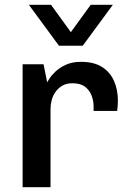

<svg xmlns="http://www.w3.org/2000/svg" viewBox="-20 -778 534 798"><path d="M74 0V-511H161L176 -436Q178 -439 186 -452Q194 -465 211 -481Q228 -497 254 -509Q280 -521 317 -521Q370 -521 403.5 -500Q437 -479 453.5 -442.5Q470 -406 470 -359Q470 -348 469 -336.5Q468 -325 467 -317H369V-337Q369 -358 361 -380Q353 -402 334 -417Q315 -432 281 -432Q256 -432 238.5 -421.5Q221 -411 210 -395Q199 -379 194.5 -360.5Q190 -342 190 -326V0ZM449 -758 324 -588H225L100 -758H192L306 -601H243L357 -758Z"/></svg>

Font: Chivo Medium
Style: Regular
Weight: 500
Designer: Hector Gatti
Foundry: Omnibus-Type
Version: Version 2.002